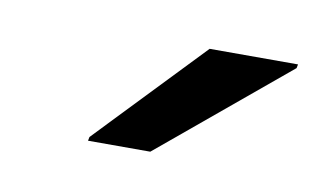

<svg xmlns="http://www.w3.org/2000/svg" viewBox="-33 -783 405 246"><g transform="rotate(10 169.5 -659.5)"><path d="M92 -593 91 -588H172L338 -726L339 -731H224Z"/></g></svg>

Font: Saira UNSAM Medium Italic
Style: Regular
Weight: 500
Italic angle: -12°
Designer: Hector Gatti with collaboration of the Omnibus-Type team
Foundry: Omnibus-Type
Version: Version 0.072;PS 000.072;hotconv 1.0.88;makeotf.lib2.5.64775